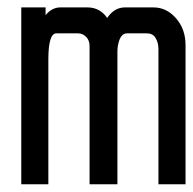

<svg xmlns="http://www.w3.org/2000/svg" viewBox="-20 -491 514 511"><path d="M218.4 -368.1Q218.4 -390.8 198.6 -400.2Q193.2 -402.2 187.7 -402.2H129.9Q109.2 -402.2 108.7 -336V-3V-0.5H106.2H39H36.6V-3V-468.9V-471.3H39H98.8H101.3V-468.9V-450.6Q118.1 -471.3 140.8 -471.3H212.5Q246 -471.3 265.3 -443.2Q284.1 -471.3 312.7 -471.3H388.3Q423.4 -471.3 448.6 -442.2Q473.8 -413.5 473.8 -370.6V-3V-0.5H471.3H404.2H401.7V-3V-360.2Q401.7 -378 393.8 -390.3Q386.4 -402.2 371.5 -402.2H317.7Q299.9 -402.2 294 -370.6Q292.5 -362.2 292.5 -354.7V-3V-0.5H290H220.8H218.4V-3Z"/></svg>

Font: RIT Uroob
Style: 

Weight: 700
Designer: Hussain K H
Foundry: RIT
Version: 2.1.1